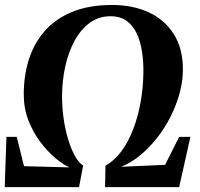

<svg xmlns="http://www.w3.org/2000/svg" viewBox="-22 -772 824 792"><path d="M-2.5 0 4.5 -207.5H47L77 -86.5L264.5 -81.5Q238.5 -93 206.2 -120Q174 -147 144.2 -186.5Q114.5 -226 95.2 -275.5Q76 -325 76 -382.5Q76 -460 97.2 -527Q118.5 -594 163 -644.5Q207.5 -695 276.5 -723.2Q345.5 -751.5 440 -751.5Q526 -751.5 591.8 -721Q657.5 -690.5 695 -631.2Q732.5 -572 732.5 -485Q732.5 -438 719 -388.2Q705.5 -338.5 681.8 -291.2Q658 -244 625.8 -203Q593.5 -162 555.8 -131Q518 -100 477.5 -84L659 -92L717 -207.5H763.5L717 0H411.5L413 -88.5Q450.5 -109.5 479.5 -149Q508.5 -188.5 528.2 -240.8Q548 -293 558.5 -353Q569 -413 569.5 -475.5Q570 -517 564 -557.8Q558 -598.5 543 -631.8Q528 -665 501.5 -685Q475 -705 433.5 -705Q385.5 -705 348.2 -677.8Q311 -650.5 285.8 -604Q260.5 -557.5 247.2 -498Q234 -438.5 234 -373Q234 -328 240.5 -282.8Q247 -237.5 258.8 -198.2Q270.5 -159 286.2 -130.2Q302 -101.5 321 -89L304 0Z"/></svg>

Font: Merriweather 96pt ExtraBold
Style: Italic
Weight: 800
Italic angle: -7.8°
Version: Version 2.101